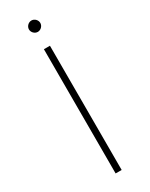

<svg xmlns="http://www.w3.org/2000/svg" viewBox="-221 -895 732 937"><g transform="rotate(-30 145.0 -426.0)"><path d="M145 -788C162 -788 177 -803 177 -820C177 -837 162 -852 145 -852C128 -852 113 -837 113 -820C113 -803 128 -788 145 -788ZM128 0H162V-700H128Z"/></g></svg>

Font: Talent ExtraLight
Style: Regular
Weight: 200
Designer: Mike Powis
Version: Version 1.001;hotconv 1.0.109;makeotfexe 2.5.65596